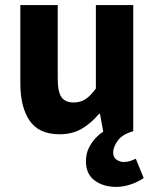

<svg xmlns="http://www.w3.org/2000/svg" viewBox="-20 -516 608 755"><path d="M437 219Q387 219 352.5 194Q318 169 318 118Q318 89 329 66.5Q340 44 356 27Q372 10 386 2L373 -69H370Q339 -32 302 -10Q265 12 214 12Q133 12 96.5 -41.5Q60 -95 60 -188V-496H207V-207Q207 -154 222 -133.5Q237 -113 269 -113Q296 -113 316 -126Q336 -139 357 -168V-496H504V0Q461 12 443 37Q425 62 425 84Q425 103 438.5 112Q452 121 467 121Q481 121 492.5 117Q504 113 514 108L545 184Q524 199 494.5 209Q465 219 437 219Z"/></svg>

Font: Source Sans 3 ExtraLight
Style: Bold
Weight: 700
Version: Version 3.052;hotconv 1.1.0;makeotfexe 2.6.0